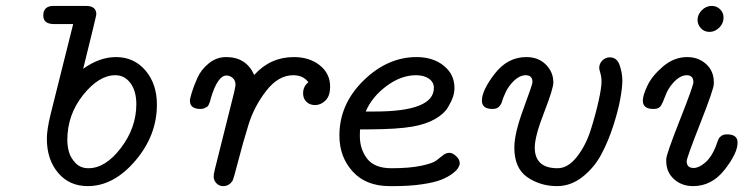

<svg xmlns="http://www.w3.org/2000/svg" viewBox="-20 -631 2540 656"><path d="M127.9 -578.1Q127.9 -610.8 163.1 -610.8Q163.6 -610.8 164.1 -610.8H273.9Q309.1 -610.8 309.1 -582Q309.1 -577.1 264.2 -396Q320.3 -436 376 -436Q438 -436 477.1 -390.1Q516.1 -344.2 516.1 -273.9Q516.1 -168 442.1 -81.5Q368.2 4.9 279.8 4.9Q216.8 4.9 178.5 -40.5Q140.1 -85.9 140.1 -157.2Q140.1 -188 152.8 -240.2L230 -548.8H163.1Q127.9 -549.3 127.9 -578.1ZM210 -152.8Q210 -131.8 215.6 -111.8Q221.2 -91.8 238 -74Q254.9 -56.2 282.2 -56.2Q340.3 -56.2 393.1 -125.5Q445.8 -194.8 445.8 -274.9Q445.8 -319.8 425.8 -346.9Q405.8 -374 374 -374Q317.9 -374 263.9 -306.4Q210 -238.8 210 -152.8Z M628.9 -287.1Q628.9 -293.9 635.3 -314.9Q641.6 -335.9 654.3 -364.5Q667 -393.1 693.4 -414.6Q719.7 -436 752.9 -436Q820.8 -436 848.6 -375Q903.8 -436 983.9 -436Q1037.1 -436 1072.5 -408Q1107.9 -379.9 1107.9 -335Q1107.9 -302.7 1091.8 -287.4Q1075.7 -272 1056.6 -272Q1038.6 -272 1027.1 -283Q1015.6 -293.9 1015.6 -312Q1015.6 -335.9 1033.7 -350.1Q1015.6 -374 981.9 -374Q931.2 -374 889.9 -321Q848.6 -268.1 829.1 -205.1Q809.6 -142.1 793.7 -80.1Q777.8 -18.1 773.9 -12.2Q761.7 4.9 742.7 4.9Q728.5 4.9 719.2 -5.1Q710 -15.1 710 -27.8Q710 -35.6 713.9 -51.8L779.8 -314.9Q784.7 -337.9 784.7 -340.8Q784.7 -356 775.1 -364.5Q765.6 -373 753.9 -373Q723.1 -373 699.7 -293Q698.7 -290 698.7 -288.1Q696.8 -282.2 696.3 -281Q695.8 -279.8 693.4 -273.9Q690.9 -268.1 687.7 -266.1Q684.6 -264.2 678.7 -261.5Q672.9 -258.8 666 -258.8H663.6Q628.9 -259.3 628.9 -287.1Z M1139.6 -168Q1139.6 -274.9 1221.7 -355.5Q1303.7 -436 1403.3 -436Q1459.5 -436 1496.1 -406.5Q1532.7 -377 1532.7 -331.1Q1532.7 -315.9 1528.1 -301Q1523.4 -286.1 1510.5 -264.2Q1497.6 -242.2 1466.1 -224.1Q1434.6 -206.1 1387.7 -198.2Q1336.9 -189.5 1241.7 -189H1210.4Q1209.5 -181.2 1209.5 -166Q1209.5 -121.1 1234.6 -88.6Q1259.8 -56.2 1317.4 -56.2Q1379.4 -56.2 1419.4 -64.7Q1459.5 -73.2 1471.4 -83Q1483.4 -92.8 1493.9 -100.8Q1504.4 -108.9 1515.4 -108.9Q1526.4 -108.9 1538.6 -97.4Q1550.8 -85.9 1550.8 -73.2Q1550.8 -67.4 1546.1 -58.6Q1541.5 -49.8 1526.6 -38.3Q1511.7 -26.9 1488.5 -17.3Q1465.3 -7.8 1422.9 -1.5Q1380.4 4.9 1325.7 4.9H1311.5Q1230.5 4.9 1185.1 -44.9Q1139.6 -94.7 1139.6 -168ZM1229.5 -250H1260.7Q1462.4 -250 1462.4 -330.6Q1462.4 -350.1 1445.6 -362.1Q1428.7 -374 1401.4 -374Q1350.6 -374 1301 -337.4Q1251.5 -300.8 1229.5 -250Z M1626.5 -287.1Q1626.5 -322.3 1670.4 -379.2Q1714.4 -436 1778.3 -436Q1819.3 -436 1845 -410.4Q1870.6 -384.8 1870.6 -349.1Q1870.6 -328.1 1838.9 -246.6Q1807.1 -165 1807.1 -127Q1807.1 -56.2 1885.3 -56.2Q1920.4 -56.2 1950.9 -95Q1981.4 -133.8 1998.3 -187Q2015.1 -240.2 2025.1 -285.6Q2035.2 -331.1 2035.2 -352.1Q2035.2 -368.2 2031.2 -381.1Q2027.3 -394 2027.3 -398.9Q2027.3 -413.1 2037.8 -424.1Q2048.3 -435.1 2063.5 -435.1Q2087.4 -435.1 2096.7 -409.4Q2106 -383.8 2106.4 -356Q2106.4 -333 2099.4 -293.5Q2092.3 -253.9 2075.4 -201.4Q2058.6 -148.9 2034.4 -103.5Q2010.3 -58.1 1970.2 -26.6Q1930.2 4.9 1883.3 4.9Q1826.2 4.9 1781.7 -25.6Q1737.3 -56.2 1737.3 -127Q1737.3 -174.8 1768.3 -258.8Q1799.3 -342.8 1799.3 -350.1Q1799.3 -374 1776.4 -374Q1752.4 -374 1728.5 -347.2Q1714.4 -331.1 1706.3 -313Q1698.2 -294.9 1695.3 -284.4Q1692.4 -273.9 1684.8 -266.4Q1677.2 -258.8 1663.6 -258.8H1661.1Q1626.5 -259.3 1626.5 -287.1Z M2176.3 -287.1Q2176.3 -305.2 2192.1 -338.6Q2208 -372.1 2245.6 -404.1Q2283.2 -436 2328.1 -436Q2366.2 -436 2392.6 -412.1Q2418.9 -388.2 2418.9 -350.1V-344.2Q2418.9 -327.1 2372.6 -209.5Q2326.2 -91.8 2326.2 -80.1Q2326.2 -57.1 2350.1 -57.1Q2368.2 -57.1 2389.6 -75.7Q2411.1 -94.2 2425.3 -129.9Q2426.3 -132.8 2429.7 -142.3Q2433.1 -151.9 2435.5 -157Q2438 -162.1 2445.1 -167Q2452.1 -171.9 2463.4 -171.9H2464.4Q2500.5 -171.9 2500 -143.1Q2500 -107.9 2456.1 -51.5Q2412.1 4.9 2348.1 4.9Q2309.1 4.9 2282.7 -19Q2256.3 -43 2256.3 -81.1V-86.9Q2256.3 -103 2302.7 -220.5Q2349.1 -337.9 2349.1 -350.1Q2349.1 -374 2326.2 -374Q2303.2 -374 2279.3 -347.2Q2262.2 -328.1 2253.4 -304Q2244.6 -279.8 2237.8 -269.3Q2231 -258.8 2213.4 -258.8H2210.9Q2176.3 -259.3 2176.3 -287.1ZM2363.3 -563Q2363.3 -581.1 2377.7 -595.9Q2392.1 -610.8 2412.1 -610.8Q2428.2 -610.8 2440.2 -599.4Q2452.1 -587.9 2452.1 -570.8Q2452.1 -550.8 2437.3 -536.4Q2422.4 -522 2404.3 -522Q2386.2 -522 2374.8 -534.4Q2363.3 -546.9 2363.3 -563Z"/></svg>

Font: CMU Typewriter Text Variable Width
Style: Italic
Weight: 500
Italic angle: -14.04°
Version: Version 0.7.0